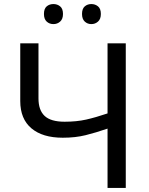

<svg xmlns="http://www.w3.org/2000/svg" viewBox="-20 -928 738 948"><path d="M601 0H511V-293Q453 -273 402.5 -260.5Q352 -248 290 -248Q190 -248 135 -294.5Q80 -341 80 -429V-714H170V-442Q170 -384 200.5 -355.5Q231 -327 299 -327Q358 -327 405 -337.5Q452 -348 511 -368V-714H601ZM197 -859Q197 -885 210.5 -896.5Q224 -908 244 -908Q263 -908 277 -896.5Q291 -885 291 -859Q291 -834 277 -821.5Q263 -809 244 -809Q224 -809 210.5 -821.5Q197 -834 197 -859ZM385 -859Q385 -885 398.5 -896.5Q412 -908 431 -908Q450 -908 464 -896.5Q478 -885 478 -859Q478 -834 464 -821.5Q450 -809 431 -809Q412 -809 398.5 -821.5Q385 -834 385 -859Z"/></svg>

Font: Noto Sans
Style: Regular
Weight: 400
Designer: Monotype Design Team
Foundry: Monotype Imaging Inc.
Version: Version 1.902